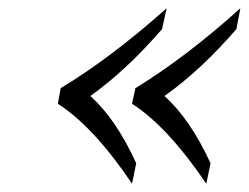

<svg xmlns="http://www.w3.org/2000/svg" viewBox="-20 -524 606 468"><path d="M565.9 -503.9 556.2 -453.1Q469.7 -353 380.9 -290Q443.8 -233.4 493.2 -126L482.9 -76.2Q387.7 -216.3 301.8 -271L310.1 -309.1Q433.6 -384.8 565.9 -503.9ZM386.2 -503.9 375 -453.1Q288.6 -353 200.2 -290Q263.2 -233.4 312 -126L301.8 -76.2Q209 -214.4 121.1 -271L127.9 -309.1Q249.5 -382.3 386.2 -503.9Z"/></svg>

Font: Linux Libertine Capitals O
Style: Bold Italic Samll Caps
Weight: 400
Italic angle: -12°
Designer: Philipp H. Poll
Foundry: Philipp H. Poll
Version: Version 5.0.4